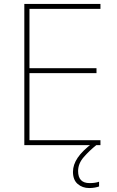

<svg xmlns="http://www.w3.org/2000/svg" viewBox="-20 -734 590 971"><path d="M488 0H103V-714H488V-689H129V-389H468V-364H129V-25H488ZM375 131Q375 192 433 192Q462 192 481 185V209Q473 212 460 214.5Q447 217 431 217Q397 217 373 196.5Q349 176 349 135Q349 99 373 63.5Q397 28 449 -11L467 0Q433 27 404 60Q375 93 375 131Z"/></svg>

Font: Noto Sans Thaana Thin
Style: Regular
Weight: 100
Designer: David Williams
Foundry: Google Inc.
Version: Version 3.001; ttfautohint (v1.8.4.7-5d5b)